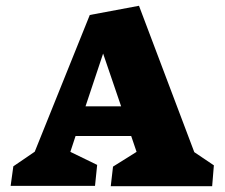

<svg xmlns="http://www.w3.org/2000/svg" viewBox="-20 -640 773 661"><path d="M307.1 0 314.5 -72.3 222.2 -117.2 240.2 -171.9H431.6L450.2 -117.2L369.1 -66.4L361.3 1H710.4L716.3 -70.8L648.9 -116.2L458.5 -620.1L289.1 -588.4L99.6 -117.7L25.9 -67.4L16.6 0ZM335 -455.6 397 -273.9H274.4Z"/></svg>

Font: Neuton ExtraBold
Style: Regular
Weight: 800
Designer: Brian M Zick
Foundry: Brian M Zick
Version: Version 1.560